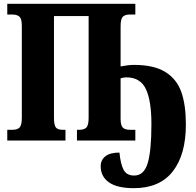

<svg xmlns="http://www.w3.org/2000/svg" viewBox="-20 -734 1025 1003"><path d="M506 134Q506 102 530.5 82.5Q555 63 604 63Q610 124 626 153.5Q642 183 681 183Q732 183 751.5 118.5Q771 54 771 -86Q771 -208 742 -269Q713 -330 639 -330Q628 -330 610 -325V-114Q610 -78 622 -67Q634 -56 658 -56H687V0H382V-56H395Q420 -56 431.5 -68Q443 -80 443 -119V-650H262V-119Q262 -80 272 -68Q282 -56 306 -56H322V0H18V-56H45Q71 -56 82.5 -68Q94 -80 94 -119V-599Q94 -635 82 -646.5Q70 -658 45 -658H18V-714H687V-658H657Q632 -658 621 -646Q610 -634 610 -595V-387Q650 -395 679 -395Q785 -395 844.5 -357.5Q904 -320 927.5 -252.5Q951 -185 951 -84Q951 74 882.5 161.5Q814 249 679 249Q592 249 549 218.5Q506 188 506 134Z"/></svg>

Font: Noto Serif CondBlack
Style: Regular
Weight: 900
Width: 3
Designer: Monotype Design Team
Foundry: Monotype Imaging Inc.
Version: Version 1.001